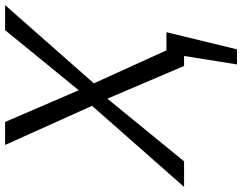

<svg xmlns="http://www.w3.org/2000/svg" viewBox="-130 -622 947 751"><g transform="rotate(-90 343.5 -246.5)"><path d="M-12 0 305 -360 152 -700H242L366 -412L601 -700H699L393 -353L522 -69H593L526 207H467L500 0H461L333 -300L88 0Z"/></g></svg>

Font: Isabella Sans
Style: Italic
Weight: 400
Italic angle: -12°
Designer: Christian Thalmann (Catharsis Fonts), Cristiano Sobral
Foundry: The Isabella Sans Project Authors
Version: Version 2.026; ttfautohint (v1.8.4.7-5d5b-dirty)